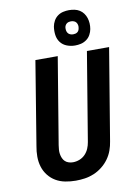

<svg xmlns="http://www.w3.org/2000/svg" viewBox="-105 -1059 811 1134"><g transform="rotate(-10 300.0 -491.5)"><path d="M256 8Q224 8 193 2Q162 -4 136.5 -19Q111 -34 92.5 -57.5Q74 -81 65 -110Q56 -139 56 -171Q56 -203 62 -234L144 -735H278L192 -216Q190 -203 189 -189.5Q188 -176 190 -163.5Q192 -151 197 -139Q202 -127 211 -118.5Q220 -110 232.5 -106Q245 -102 258 -102Q278 -102 297.5 -109.5Q317 -117 331.5 -132Q346 -147 354 -166Q362 -185 365 -204L453 -735H586L495 -186Q491 -159 481.5 -132.5Q472 -106 455 -82.5Q438 -59 414.5 -40.5Q391 -22 364.5 -11Q338 0 310.5 4Q283 8 256 8ZM390 -779Q365 -779 341.5 -788Q318 -797 303.5 -816Q289 -835 285.5 -860Q282 -885 286 -911Q289 -928 298 -944.5Q307 -961 322 -972Q337 -983 355 -987Q373 -991 390 -991Q407 -991 423.5 -987.5Q440 -984 453.5 -975.5Q467 -967 476.5 -954Q486 -941 491 -925.5Q496 -910 497 -893Q498 -876 495 -859Q492 -842 483 -825.5Q474 -809 458.5 -798Q443 -787 425.5 -783Q408 -779 390 -779ZM390 -846Q397 -846 403.5 -847.5Q410 -849 415.5 -853Q421 -857 424 -863Q427 -869 428 -876Q430 -885 428.5 -894Q427 -903 422 -910Q417 -917 408.5 -920.5Q400 -924 390 -924Q384 -924 377.5 -922.5Q371 -921 365.5 -917Q360 -913 356.5 -907Q353 -901 352 -894Q351 -885 352.5 -876Q354 -867 359 -860Q364 -853 372.5 -849.5Q381 -846 390 -846Z"/></g></svg>

Font: Iosevka Curly XBdEx
Style: Italic
Weight: 800
Width: 7
Italic angle: -9°
Monospace: yes
Designer: Belleve Invis
Foundry: Belleve Invis
Version: Version 11.1.0; ttfautohint (v1.8.3)